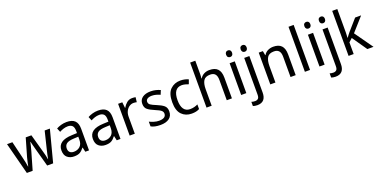

<svg xmlns="http://www.w3.org/2000/svg" viewBox="-16 -1783 6038 3045"><g transform="rotate(-20 3003.5 -260.0)"><path d="M592.8 -1 732.9 -537.1H645L575.2 -251C567.9 -220.2 560.5 -190.4 554.2 -161.1C547.4 -131.8 543 -108.9 541 -91.8H538.1C535.6 -110.8 531.2 -133.3 524.9 -160.2C518.6 -187 511.7 -211.9 504.9 -234.9L420.9 -537.1H325.2L237.8 -234.9C231.4 -212.9 225.1 -188 219.2 -159.2C212.9 -130.4 208.5 -107.9 205.1 -90.8H201.2C198.2 -110.4 193.8 -134.8 188.5 -164.1C183.1 -193.4 176.3 -222.2 168.9 -251L100.1 -537.1H9.8L148.9 -1H247.1L334 -301.8C350.1 -358.4 363.8 -414.1 369.1 -444.8H373C375.5 -429.7 380.4 -409.2 387.7 -383.3C394.5 -357.4 401.9 -330.6 409.2 -303.2L492.2 -1Z M1015.1 -544.9C948.7 -544.9 886.2 -524.4 841.3 -499L868.2 -433.1C909.2 -454.6 958 -474.1 1010.3 -474.1C1043 -474.1 1067.9 -465.3 1085.9 -448.2C1103.5 -430.7 1112.3 -399.4 1112.3 -355V-323.2L1027.3 -319.8C863.3 -314.5 786.1 -255.9 786.1 -148.9C786.1 -94.2 801.3 -54.2 831.5 -28.8C861.8 -2.9 899.9 9.8 945.3 9.8C987.8 9.8 1021.5 2.9 1045.4 -11.2C1069.3 -25.4 1092.3 -46.9 1114.3 -76.2H1118.2L1135.3 0H1198.2V-365.2C1198.2 -490.2 1137.7 -544.9 1015.1 -544.9ZM1112.3 -213.9C1112.3 -162.1 1098.1 -123.5 1070.3 -98.6C1042.5 -73.7 1007.8 -61 966.3 -61C913.1 -61 876 -87.9 876 -147.9C876 -182.1 887.7 -208.5 911.6 -227.1C935.5 -245.6 978 -256.3 1039.1 -258.8L1112.3 -262.2Z M1545.9 -544.9C1479.5 -544.9 1417 -524.4 1372.1 -499L1398.9 -433.1C1439.9 -454.6 1488.8 -474.1 1541 -474.1C1573.7 -474.1 1598.6 -465.3 1616.7 -448.2C1634.3 -430.7 1643.1 -399.4 1643.1 -355V-323.2L1558.1 -319.8C1394 -314.5 1316.9 -255.9 1316.9 -148.9C1316.9 -94.2 1332 -54.2 1362.3 -28.8C1392.6 -2.9 1430.7 9.8 1476.1 9.8C1518.6 9.8 1552.2 2.9 1576.2 -11.2C1600.1 -25.4 1623 -46.9 1645 -76.2H1648.9L1666 0H1729V-365.2C1729 -490.2 1668.5 -544.9 1545.9 -544.9ZM1643.1 -213.9C1643.1 -162.1 1628.9 -123.5 1601.1 -98.6C1573.2 -73.7 1538.6 -61 1497.1 -61C1443.8 -61 1406.7 -87.9 1406.7 -147.9C1406.7 -182.1 1418.5 -208.5 1442.4 -227.1C1466.3 -245.6 1508.8 -256.3 1569.8 -258.8L1643.1 -262.2Z M2122.6 -545.9C2087.9 -545.9 2057.6 -535.2 2031.7 -514.2C2005.9 -492.7 1984.9 -467.3 1968.8 -438H1964.8L1954.6 -536.1H1883.8V0H1970.7V-286.1C1970.7 -321.8 1977.5 -353.5 1991.2 -380.4C2018.6 -434.6 2065.9 -465.8 2116.7 -465.8C2134.3 -465.8 2154.8 -462.9 2170.9 -459L2180.7 -540C2164.6 -543.9 2141.6 -545.9 2122.6 -545.9Z M2606 -147.9C2606 -190.4 2592.8 -223.1 2566.4 -245.1C2540 -267.1 2502.9 -287.6 2454.6 -307.1C2406.7 -326.2 2373.5 -342.3 2355.5 -355.5C2336.9 -368.7 2327.6 -386.2 2327.6 -409.2C2327.6 -448.7 2363.8 -474.1 2428.7 -474.1C2477.1 -474.1 2523.9 -459 2566.9 -439.9L2595.7 -509.8C2547.4 -531.2 2495.6 -545.9 2433.6 -545.9C2376.5 -545.9 2330.6 -533.7 2295.9 -509.3C2261.2 -484.4 2243.7 -449.2 2243.7 -403.8C2243.7 -359.9 2257.3 -327.1 2284.2 -306.2C2311 -284.7 2349.1 -264.2 2397.9 -244.1C2447.3 -224.1 2480 -206.5 2497.1 -191.9C2513.7 -177.2 2522 -160.2 2522 -140.1C2522 -91.8 2487.3 -61 2405.8 -61C2376.5 -61 2347.7 -65.4 2318.8 -74.7C2290 -83.5 2265.6 -93.3 2244.6 -104V-23.9C2283.7 -2.4 2333 9.8 2403.8 9.8C2466.3 9.8 2515.6 -3.4 2551.8 -30.3C2587.9 -56.6 2606 -95.7 2606 -147.9Z M2930.2 9.8C2988.8 9.8 3027.3 0 3062 -19V-97.2C3026.4 -79.6 2984.9 -65.9 2930.2 -65.9C2836.4 -65.9 2789.1 -136.7 2789.1 -266.1C2789.1 -399.4 2835 -469.2 2934.1 -469.2C2967.3 -469.2 3014.6 -455.6 3043.9 -443.8L3070.8 -517.1C3040 -532.7 2988.3 -545.9 2936 -545.9C2868.2 -545.9 2811.5 -523.9 2766.6 -480C2721.2 -436 2698.7 -364.3 2698.7 -265.1C2698.7 -169.9 2720.2 -100.1 2763.7 -56.2C2806.6 -12.2 2862.3 9.8 2930.2 9.8Z M3181.2 -759.8V0H3268.1V-276.9C3268.1 -339.8 3278.3 -388.2 3299.3 -421.9C3319.8 -455.6 3357.9 -472.2 3413.1 -472.2C3487.8 -472.2 3522.9 -430.2 3522.9 -342.8V0H3609.9V-349.1C3609.9 -486.3 3546.4 -544.9 3425.3 -544.9C3360.8 -544.9 3300.8 -516.6 3269 -461.9H3263.2C3265.6 -483.4 3268.1 -511.7 3268.1 -537.1V-759.8Z M3766.1 -536.1V0H3853V-536.1ZM3810.1 -736.8C3782.2 -736.8 3759.3 -719.7 3759.3 -681.2C3759.3 -642.1 3782.2 -625 3810.1 -625C3836.9 -625 3859.9 -642.1 3859.9 -681.2C3859.9 -719.7 3836.9 -736.8 3810.1 -736.8Z M3954.1 240.2C4055.7 240.2 4099.1 179.7 4099.1 80.1V-536.1H4012.2V83C4012.2 115.7 4005.9 137.7 3992.7 149.4C3979.5 161.1 3962.9 167 3941.9 167C3918.5 167 3898.4 163.6 3880.4 157.2V228C3897.5 234.4 3922.4 240.2 3954.1 240.2ZM4005.4 -681.2C4005.4 -642.1 4028.3 -625 4056.2 -625C4083 -625 4106 -642.1 4106 -681.2C4106 -719.7 4083 -736.8 4056.2 -736.8C4028.3 -736.8 4005.4 -719.7 4005.4 -681.2Z M4503.4 -545.9C4471.2 -545.9 4440.9 -539.1 4412.1 -525.4C4383.3 -511.7 4361.3 -490.7 4345.2 -462.9H4340.3L4327.1 -536.1H4257.3V0H4344.2V-277.8C4344.2 -340.8 4354.5 -388.7 4375.5 -422.4C4396 -455.6 4434.1 -472.2 4489.3 -472.2C4564 -472.2 4599.1 -430.2 4599.1 -342.8V0H4686V-349.1C4686 -486.3 4623 -545.9 4503.4 -545.9Z M4928.2 -759.8H4841.3V0H4928.2Z M5087.4 -536.1V0H5174.3V-536.1ZM5131.3 -736.8C5103.5 -736.8 5080.6 -719.7 5080.6 -681.2C5080.6 -642.1 5103.5 -625 5131.3 -625C5158.2 -625 5181.2 -642.1 5181.2 -681.2C5181.2 -719.7 5158.2 -736.8 5131.3 -736.8Z M5275.4 240.2C5377 240.2 5420.4 179.7 5420.4 80.1V-536.1H5333.5V83C5333.5 115.7 5327.1 137.7 5314 149.4C5300.8 161.1 5284.2 167 5263.2 167C5239.7 167 5219.7 163.6 5201.7 157.2V228C5218.8 234.4 5243.7 240.2 5275.4 240.2ZM5326.7 -681.2C5326.7 -642.1 5349.6 -625 5377.4 -625C5404.3 -625 5427.2 -642.1 5427.2 -681.2C5427.2 -719.7 5404.3 -736.8 5377.4 -736.8C5349.6 -736.8 5326.7 -719.7 5326.7 -681.2Z M5578.6 -759.8V0H5664.6V-196.8L5722.7 -250L5895.5 0H5999.5L5781.7 -307.1L5985.4 -536.1H5884.3L5725.6 -355C5716.3 -344.7 5705.1 -331.1 5692.4 -314C5679.7 -296.9 5670.4 -284.2 5664.6 -275.9H5660.6C5661.1 -288.6 5662.1 -303.7 5663.1 -321.3C5664.1 -338.4 5664.6 -352.5 5664.6 -362.8V-759.8Z"/></g></svg>

Font: Avrile Sans
Style: Regular
Weight: 400
Designer: Monotype Design Team, Google (font), Stefan Peev (BGR Cyrillic), Cristiano Sobral (main changes)
Foundry: The Avrile Sans Project Authors
Version: Version 3.110